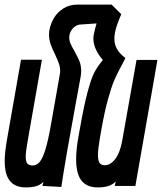

<svg xmlns="http://www.w3.org/2000/svg" viewBox="-42 -810 705 836"><path d="M-21.5 -109.5Q-21.5 -144 -12 -199.5L49.5 -550H140.5L78.5 -196.5Q70 -149.5 70 -127Q70 -106.5 77 -98Q84 -89.5 100 -89.5Q118 -89.5 131.2 -105.5Q144.5 -121.5 156.2 -160.5Q168 -199.5 180.5 -271L218.5 -486.5Q220 -494 220 -501Q220 -517.5 214.2 -533.8Q208.5 -550 197.5 -573.5Q184.5 -599.5 178 -618.8Q171.5 -638 171.5 -659.5Q171.5 -671 173.5 -680.5Q178.5 -707.5 193.5 -732.5Q208.5 -757.5 234.8 -773.8Q261 -790 296.5 -790H444L486 -748Q463.5 -696 458.5 -667.5Q456 -652.5 456 -641.5Q456 -617.5 467 -597.2Q478 -577 504 -557.5Q498.5 -545 485 -520.5Q468 -489.5 455.8 -461Q443.5 -432.5 428.8 -380Q414 -327.5 399.5 -246.5L392 -203Q384.5 -159 384.5 -134.5Q384.5 -110.5 391.8 -100.5Q399 -90.5 414.5 -90.5Q439 -90.5 460 -118Q481 -145.5 490.5 -199.5L552.5 -549H643.5L547.5 -0.5H457.5L462 -19.5Q447 -5 428.2 0.5Q409.5 6 384 6Q336.5 6 313 -23.5Q289.5 -53 289.5 -116.5Q289.5 -158 299 -212L305.5 -247.5Q324 -353.5 339.8 -411.2Q355.5 -469 368 -493Q380.5 -517 398.5 -539.5L406 -549Q389 -567 376.8 -592.2Q364.5 -617.5 364.5 -642.5Q364.5 -649.5 366 -657Q370 -681 378.5 -708L311.5 -703.5Q297.5 -703.5 285.5 -695.2Q273.5 -687 266.5 -674Q259.5 -661 259.5 -647Q259.5 -633 265 -620.2Q270.5 -607.5 282 -587.5Q296 -563 303.8 -543.8Q311.5 -524.5 311.5 -500Q311.5 -489 309 -475L291 -377Q263 -224 251.5 -158L249 -143.5Q231 -38 225 4L142.5 -0.5L147.5 -18.5Q133.5 -4.5 115 0.8Q96.5 6 70.5 6Q24.5 6 1.5 -21.8Q-21.5 -49.5 -21.5 -109.5Z"/></svg>

Font: JuliaMono
Style: Bold Italic
Weight: 700
Italic angle: -9°
Monospace: yes
Designer: cormullion
Foundry: corm
Version: Version 0.057; ttfautohint (v1.8.4)